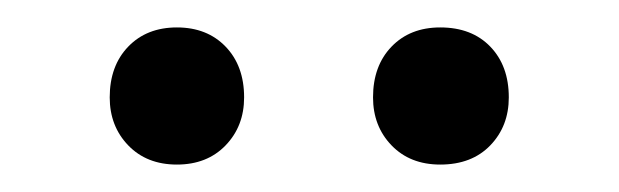

<svg xmlns="http://www.w3.org/2000/svg" viewBox="-20 -724 451 140"><path d="M60 -653Q60 -676 73.5 -690Q87 -704 109 -704Q131 -704 144.5 -690Q158 -676 158 -653Q158 -632 144.5 -618Q131 -604 109 -604Q87 -604 73.5 -618Q60 -632 60 -653ZM252 -653Q252 -676 265.5 -690Q279 -704 301 -704Q324 -704 337.5 -690Q351 -676 351 -653Q351 -632 337.5 -618Q324 -604 301 -604Q279 -604 265.5 -618Q252 -632 252 -653Z"/></svg>

Font: PTSans
Style: Regular
Weight: 400
Designer: A.Korolkova, O.Umpeleva, V.Yefimov
Foundry: ParaType Ltd
Version: Version 2.003W OFL